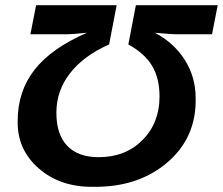

<svg xmlns="http://www.w3.org/2000/svg" viewBox="-20 -708 858 739"><path d="M340 11Q213 13 129.5 -59.5Q46 -132 48 -242Q48 -356 112.5 -439Q177 -522 315 -582Q260 -576 229 -576H97L119 -688H429L400 -537Q301 -493 249 -425.5Q197 -358 197 -274Q197 -190 239 -146.5Q281 -103 360 -103Q463 -103 528.5 -169Q594 -235 594 -336Q594 -407 565.5 -454.5Q537 -502 474 -537L503 -688H818L796 -576H666Q638 -576 576 -582Q650 -543 691.5 -477Q733 -411 733 -332Q737 -180 625 -83.5Q513 13 340 11Z"/></svg>

Font: Libra Sans
Style: Bold Italic
Weight: 700
Italic angle: -12°
Foundry: Context Ltd
Version: Version 1.002